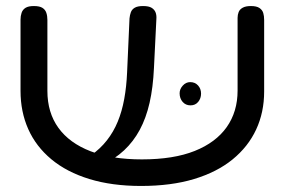

<svg xmlns="http://www.w3.org/2000/svg" viewBox="-20 -602 943 636"><path d="M447 14Q351 14 276 -9Q201 -32 150 -74.5Q99 -117 73.5 -174.5Q48 -232 48 -301V-537Q48 -549 51.5 -559.5Q55 -570 64.5 -576Q74 -582 92 -582Q111 -582 120.5 -576Q130 -570 133.5 -559.5Q137 -549 137 -536V-301Q137 -229 173.5 -178.5Q210 -128 280 -101Q350 -74 450 -74Q555 -74 625 -102Q695 -130 731 -181Q767 -232 767 -302V-543Q767 -553 770.5 -562Q774 -571 784 -576.5Q794 -582 811 -582Q830 -582 839.5 -575.5Q849 -569 852 -559Q855 -549 855 -536V-299Q855 -230 828.5 -173Q802 -116 750.5 -74Q699 -32 623 -9Q547 14 447 14ZM294 -51 259 -79 282 -88Q312 -109 334 -137Q356 -165 370 -199Q384 -233 391.5 -274Q399 -315 401 -362L409 -541Q410 -552 413.5 -561.5Q417 -571 426.5 -576.5Q436 -582 454 -582Q473 -582 482.5 -576Q492 -570 495.5 -560.5Q499 -551 498 -539L490 -377Q487 -312 475.5 -261.5Q464 -211 443 -172Q422 -133 391 -104Q360 -75 317 -55ZM611 -253Q595 -253 585 -264.5Q575 -276 575 -293Q575 -307 585.5 -318.5Q596 -330 610 -330Q626 -330 636 -319Q646 -308 646 -292Q646 -276 636.5 -264.5Q627 -253 611 -253Z"/></svg>

Font: Fredoka Expanded
Style: Regular
Weight: 400
Width: 7
Designer: Ben Nathan
Foundry: Milena B. Brandão, Ben Nathan
Version: Version 2.001